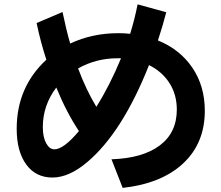

<svg xmlns="http://www.w3.org/2000/svg" viewBox="-20 -832 1040 904"><path d="M58.6 -225.6Q58.6 -421.9 198.2 -550.8Q170.9 -634.8 152.3 -723.6L274.4 -775.4Q292 -690.4 310.5 -627Q414.1 -675.8 537.1 -675.8Q564.5 -675.8 592.8 -672.9Q613.3 -738.3 627.9 -811.5L762.7 -774.4Q748 -715.8 723.6 -641.6Q827.1 -599.6 885.7 -513.2Q944.3 -426.8 944.3 -310.5Q944.3 -158.2 842.8 -63Q741.2 32.2 557.6 52.7L504.9 -82Q651.4 -86.9 731.9 -147Q812.5 -207 812.5 -316.4Q812.5 -386.7 777.8 -440.9Q743.2 -495.1 681.6 -525.4Q556.6 -210 392.6 -70.3Q305.7 3.9 227.1 3.9Q148.4 3.9 103.5 -57.6Q58.6 -119.1 58.6 -225.6ZM181.6 -233.4Q181.6 -186.5 197.3 -157.7Q212.9 -128.9 236.3 -128.9Q279.3 -128.9 351.6 -214.8Q292 -304.7 245.1 -419.9Q181.6 -335.9 181.6 -233.4ZM347.7 -509.8Q384.8 -410.2 433.6 -329.1Q497.1 -429.7 549.8 -557.6H532.2Q432.6 -557.6 347.7 -509.8Z"/></svg>

Font: GenEi M Gothic v2 Bold
Style: Regular
Weight: 700
Version: Version 2.0